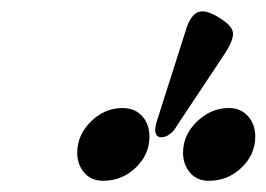

<svg xmlns="http://www.w3.org/2000/svg" viewBox="-20 -814 476 343"><path d="M118 -541Q118 -573 142.5 -597Q167 -621 199 -621Q221 -621 234 -606.5Q247 -592 247 -570Q247 -538 222.5 -514.5Q198 -491 164 -491Q143 -491 130.5 -505.5Q118 -520 118 -541ZM307 -541Q307 -573 332 -597Q357 -621 389 -621Q410 -621 423 -606.5Q436 -592 436 -570Q436 -538 411.5 -514.5Q387 -491 353 -491Q332 -491 319.5 -505.5Q307 -520 307 -541ZM257.4 -579.2Q256.7 -584.1 259.3 -594.6L311.1 -757.3Q320.5 -791 338.4 -793.5Q351.2 -795.3 372.8 -781.7Q394.4 -768 396.1 -756.2Q397.9 -743.3 381.3 -717.7L295.5 -588.6Q291.5 -580.9 284.7 -575.4Q277.9 -569.9 271 -569Q259.1 -567.3 257.4 -579.2Z"/></svg>

Font: EB Garamond SemiBold
Style: Italic
Weight: 600
Italic angle: -17.2°
Designer: Georg Duffner and Octavio Pardo
Foundry: Georg Duffner
Version: Version 1.000